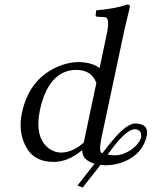

<svg xmlns="http://www.w3.org/2000/svg" viewBox="-20 -718 681 863"><path d="M323.7 -403.8Q221.2 -403.8 175.3 -279.8Q166.5 -255.4 160.6 -229Q132.3 -96.2 203.6 -48.3Q228 -31.7 255.9 -32.2Q307.1 -33.2 356.4 -77.1L413.1 -345.2Q392.1 -403.3 323.7 -403.8ZM497.1 -20Q537.6 -20 579.1 -52.2Q608.4 -76.2 614.7 -103Q617.7 -134.8 585.9 -137.2Q548.8 -137.2 480 -44.9Q472.7 -35.2 463.9 -22.9Q480 -20 497.1 -20ZM539.1 -583 440.9 -121.1Q438 -107.9 436.5 -100.3Q435.1 -92.8 432.9 -80.3Q430.7 -67.9 430.2 -60.5Q429.7 -53.2 430.2 -45.4Q430.7 -37.6 433.3 -33.7Q436 -29.8 440.4 -29.8Q499.5 -106.9 529.3 -132.8Q564 -163.1 588.4 -163.1Q649.9 -161.1 640.1 -108.9Q622.6 -27.3 539.6 7.8Q498.5 24.9 453.6 24.9Q445.3 24.9 432.1 22.9L351.6 125L328.1 116.2Q388.2 38.6 405.3 18.1Q363.3 4.9 353.5 -20.5Q350.1 -30.8 349.1 -43Q286.1 9.8 220.7 9.8Q133.3 9.8 96.9 -57.9Q60.5 -125.5 78.6 -210.9Q109.4 -355.5 228 -413.1Q281.2 -438.5 333.5 -439Q393.1 -438 427.7 -412.1L459.5 -563Q474.6 -633.8 454.6 -640.1Q450.2 -641.1 446.3 -641.1L414.6 -643.1Q410.2 -645 409.7 -647.9L412.6 -671.9Q491.2 -677.7 548.8 -696.3Q551.8 -697.3 553.2 -698.2Q564.9 -696.3 564 -688Q564 -686 539.1 -583Z"/></svg>

Font: Linux Biolinum Capitals O
Style: Italic Samll Caps
Weight: 400
Italic angle: -12°
Designer: Philipp H. Poll
Foundry: Philipp H. Poll
Version: Version 0.6.2